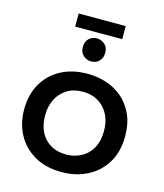

<svg xmlns="http://www.w3.org/2000/svg" viewBox="-122 -924 871 1020"><g transform="rotate(15 313.0 -414.0)"><path d="M313 4.5Q226 4.5 163.8 -31.2Q101.5 -67 68.2 -128.2Q35 -189.5 35 -266.5Q35 -347 69.2 -407.5Q103.5 -468 166 -502Q228.5 -536 313 -536Q364.5 -536 413.8 -520.8Q463 -505.5 502.8 -472.5Q542.5 -439.5 567.5 -386Q590.5 -335 590.5 -266.5Q590.5 -181 553.5 -120.2Q516.5 -59.5 453.5 -27.5Q390.5 4.5 313 4.5ZM313 -92Q341 -92 369.5 -101.2Q398 -110.5 421.8 -131Q445.5 -151.5 460 -184.5Q474.5 -217.5 474.5 -265Q474.5 -342.5 429.8 -390Q385 -437.5 313 -437.5Q262 -437.5 225.8 -414.8Q189.5 -392 170.2 -353Q151 -314 151 -265Q151 -185.5 194.5 -138.8Q238 -92 313 -92ZM442 -761H183V-833H442ZM311.5 -604Q289 -604 269.8 -620.2Q250.5 -636.5 250.5 -667Q250.5 -698.5 269 -714.5Q287.5 -730.5 311.5 -730.5Q335.5 -730.5 354.5 -714.2Q373.5 -698 373.5 -667Q373.5 -639.5 356.8 -621.8Q340 -604 311.5 -604Z"/></g></svg>

Font: Argentum Novus Medium
Style: Regular
Weight: 500
Designer: Julieta Ulanovsky (font) & Cristiano Sobral (main changes)
Foundry: Julieta Ulanovsky (font) & Cristiano Sobral (main changes)
Version: Version 3.00;November 27, 2020;FontCreator 13.0.0.2655 64-bi